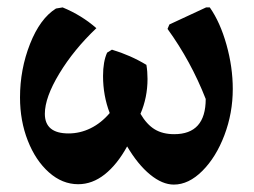

<svg xmlns="http://www.w3.org/2000/svg" viewBox="-20 -490 685 518"><path d="M608 -250Q608 -185 585.5 -125.5Q563 -66 526 -29Q489 8 449 8Q418 8 385 -19Q352 -46 323 -95Q296 -46 262.5 -19.5Q229 7 191 7Q148 7 112 -25Q76 -57 55 -110.5Q34 -164 34 -227Q34 -303 61 -371.5Q88 -440 131 -467L149 -470Q200 -449 240 -414Q179 -356 140 -291.5Q101 -227 101 -183Q101 -130 165 -130Q196 -130 224.5 -144Q253 -158 276 -185Q258 -232 258 -285Q258 -324 269 -348L282 -356Q332 -341 375 -315Q378 -297 378 -277Q378 -227 359 -183Q376 -154 397.5 -141Q419 -128 450 -128Q535 -128 535 -223Q495 -325 432 -412L437 -424L536 -470H546Q574 -430 591 -369.5Q608 -309 608 -250Z"/></svg>

Font: Alegreya
Style: Bold
Weight: 700
Designer: Juan Pablo del Peral
Foundry: Huerta Tipografica
Version: Version 2.008; ttfautohint (v1.8)